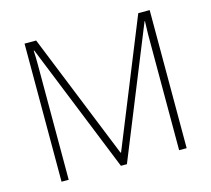

<svg xmlns="http://www.w3.org/2000/svg" viewBox="-102 -836 1056 959"><g transform="rotate(-15 425.5 -357.0)"><path d="M409 0 140 -668H137Q138 -651 138.5 -634Q139 -617 139 -600Q139 -583 139 -563V0H102V-714H162L424 -64H427L690 -714H749V0H710V-569Q710 -584 710 -600Q710 -616 711 -633Q712 -650 712 -667H710L440 0Z"/></g></svg>

Font: Noto Sans Armenian ExtraLight
Style: Regular
Weight: 250
Designer: Monotype Design Team
Foundry: Monotype Imaging Inc.
Version: Version 2.007